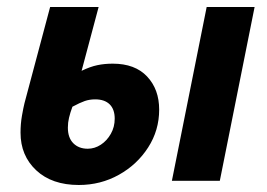

<svg xmlns="http://www.w3.org/2000/svg" viewBox="-20 -516 763 548"><path d="M205 12Q128.2 12 83.4 -29.9Q38.6 -71.8 38.6 -137.4Q38.6 -162.4 42.7 -186Q46.9 -209.6 49.9 -221.6L123.1 -496.1H261.5L212.9 -313.9Q237.6 -325.8 257.9 -330Q278.2 -334.3 301.8 -334.3Q365.4 -334.3 399.8 -297.7Q434.3 -261.1 434.3 -203.1Q434.3 -144 402.8 -95.1Q371.4 -46.2 319.3 -17.1Q267.1 12 205 12ZM230.3 -91.5Q250.2 -91.5 267.8 -103Q285.3 -114.5 296.3 -134Q307.4 -153.5 307.4 -177.3Q307.4 -204 293 -218.2Q278.5 -232.4 251.8 -232.4Q235.7 -232.4 222 -227.7Q208.4 -223 186.7 -211.4Q180.2 -193.6 177 -179.9Q173.7 -166.2 173.7 -151.7Q173.7 -122.8 189.3 -107.1Q204.9 -91.5 230.3 -91.5ZM470.6 0 569.9 -496.1H706.7L607.4 0Z"/></svg>

Font: Source Sans 3
Style: Italic
Weight: 200
Italic angle: -11°
Designer: Paul D. Hunt
Foundry: Adobe
Version: Version 3.046;hotconv 1.0.118;makeotfexe 2.5.65603